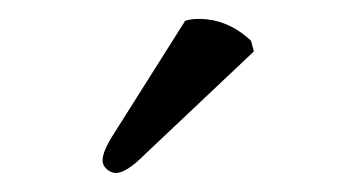

<svg xmlns="http://www.w3.org/2000/svg" viewBox="-20 -725 381 202"><path d="M174.8 -703.1Q180.7 -705.1 189 -705.1Q219.7 -705.1 244.1 -682.1L247.1 -670.9L131.8 -562Q112.8 -543 102.1 -543Q97.2 -543 92.5 -546.9Q87.9 -550.8 87.9 -556.2Q87.9 -565.9 99.6 -584Z"/></svg>

Font: Linux Libertine Capitals
Style: Small Caps
Weight: 400
Designer: Philipp H. Poll
Foundry: Philipp H. Poll
Version: Version 5.1.3